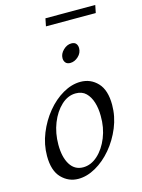

<svg xmlns="http://www.w3.org/2000/svg" viewBox="-123 -882 718 968"><g transform="rotate(-15 236.0 -397.5)"><path d="M164 15Q113 15 76.5 -22.5Q40 -60 40 -137Q40 -197 63 -254Q86 -311 123.5 -356.5Q161 -402 207 -428.5Q253 -455 299 -455Q352 -455 388 -417Q424 -379 424 -302Q424 -241 400.5 -184Q377 -127 339 -82Q301 -37 255 -11Q209 15 164 15ZM202 -35Q243 -35 278 -66.5Q313 -98 334 -150Q355 -202 354 -263Q354 -302 344 -334Q334 -366 314 -385.5Q294 -405 261 -405Q220 -405 185.5 -373Q151 -341 130.5 -289.5Q110 -238 110 -177Q110 -112 134 -73.5Q158 -35 202 -35ZM275 -560Q259 -560 251 -569.5Q243 -579 243 -593Q243 -616 262.5 -635Q282 -654 305 -654Q322 -654 329.5 -644.5Q337 -635 337 -621Q337 -596 317.5 -578Q298 -560 275 -560ZM212 -810H472L464 -770H204Z"/></g></svg>

Font: Bona Nova SC
Style: Italic
Weight: 400
Italic angle: -4°
Designer: Mateusz Machalski
Foundry: Capitalics
Version: Version 4.001; ttfautohint (v1.8.4.7-5d5b)